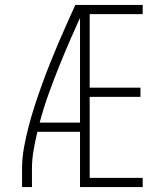

<svg xmlns="http://www.w3.org/2000/svg" viewBox="-20 -755 665 775"><path d="M69 0V-74Q69 -117 77 -160.5Q85 -204 96 -246Q107 -288 120.5 -329.5Q134 -371 149 -412.5Q164 -454 180 -494.5Q196 -535 213 -575Q230 -615 248 -655Q266 -695 284 -735H303V-727L320 -719Q294 -664 269 -607Q244 -550 221 -493Q198 -436 177 -378Q156 -320 140 -260H303V-223H131Q122 -186 115.5 -148.5Q109 -111 109 -74V0ZM303 0V-735H556V-698H342V-401H547V-364H342V-37H556V0Z"/></svg>

Font: Zed Sans Extralight
Style: Regular
Weight: 200
Designer: Belleve Invis
Foundry: Belleve Invis
Version: Version 1.0.0; ttfautohint (v1.8.4)